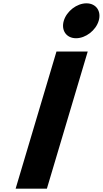

<svg xmlns="http://www.w3.org/2000/svg" viewBox="-20 -1135 618 1155"><path d="M500 -1115C442 -1115 381 -1068 363.7 -1010C346.5 -952 379.5 -905 437.5 -905C495.5 -905 556.5 -952 573.7 -1010C591 -1068 558 -1115 500 -1115ZM507.7 -825H319.7L74 0H262Z"/></svg>

Font: Hussar
Style: BdOblThree
Weight: 700
Foundry: Cannot Into Space Fonts
Version: Version 2.00